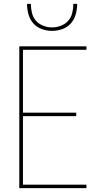

<svg xmlns="http://www.w3.org/2000/svg" viewBox="-20 -975 540 995"><path d="M80 0V-735H428V-717H99V-391H375V-373H99V-18H428V0ZM250 -815Q223 -815 196.5 -824.5Q170 -834 152.5 -854Q135 -874 127.5 -901Q120 -928 120 -955H140Q140 -932 145.5 -908.5Q151 -885 166.5 -867.5Q182 -850 204.5 -841.5Q227 -833 250 -833Q273 -833 295.5 -841.5Q318 -850 333.5 -867.5Q349 -885 354.5 -908.5Q360 -932 360 -955H380Q380 -928 372.5 -901Q365 -874 347.5 -854Q330 -834 303.5 -824.5Q277 -815 250 -815Z"/></svg>

Font: Zed Mono Thin
Style: Regular
Weight: 100
Monospace: yes
Designer: Belleve Invis
Foundry: Belleve Invis
Version: Version 1.0.0; ttfautohint (v1.8.4)